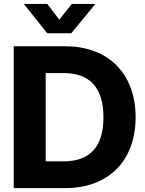

<svg xmlns="http://www.w3.org/2000/svg" viewBox="-20 -965 744 985"><path d="M314.5 0C537.6 0 675.8 -141.1 675.8 -363.8C675.8 -586.4 536.1 -727.5 315.4 -727.5H50.3V0ZM222.7 -944.8H102.5V-944.3L222.7 -794.4H345.7L468.8 -944.3V-944.8H348.6L284.2 -864.3ZM214.4 -137.2V-590.3H305.2C444.3 -590.3 510.7 -511.7 510.7 -363.8C510.7 -216.3 445.8 -137.2 305.7 -137.2Z"/></svg>

Font: Raveo Display
Style: Bold
Weight: 700
Designer: Jakub Foglar, Rasmus Andersson (Inter)
Foundry: Jakubfoglar.com
Version: Version 1.100;Glyphs 3.2.3 (3260)